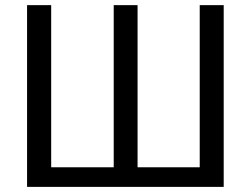

<svg xmlns="http://www.w3.org/2000/svg" viewBox="-20 -731 981 751"><path d="M180.2 -710.9V-76.7H424.8V-710.9H518.1V-76.7H761.2V-710.9H855V0H85.9V-710.9Z"/></svg>

Font: Roboto
Style: Regular
Weight: 400
Designer: Google
Version: Version 2.134; 2016; ttfautohint (v1.6)